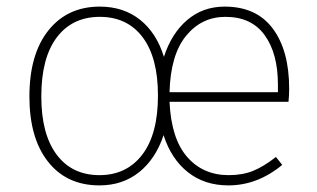

<svg xmlns="http://www.w3.org/2000/svg" viewBox="-20 -551 959 581"><path d="M821 -272V-295Q821 -389 781 -444.5Q741 -500 662 -500Q590 -500 543 -442.5Q496 -385 493 -272ZM281 -21Q363 -21 410.5 -83Q458 -145 458 -262Q458 -377 411.5 -438.5Q365 -500 282 -500Q199 -500 152 -438Q105 -376 105 -259Q105 -145 151.5 -83Q198 -21 281 -21ZM855 -283Q855 -261 853 -243H493Q498 -132 546 -76.5Q594 -21 672 -21Q714 -21 746 -34Q778 -47 815 -76L834 -52Q759 10 671 10Q599 10 548.5 -30Q498 -70 475 -142Q451 -70 401 -30Q351 10 281 10Q182 10 125.5 -61.5Q69 -133 69 -259Q69 -387 126.5 -459Q184 -531 282 -531Q354 -531 404 -491Q454 -451 476 -379Q499 -450 546.5 -490.5Q594 -531 660 -531Q756 -531 805.5 -464.5Q855 -398 855 -283Z"/></svg>

Font: FiraSans
Style: Regular
Weight: 200
Designer: Carrois Corporate & Edenspiekermann AG
Foundry: Carrois Corporate GbR & Edenspiekermann AG
Version: Version 3.106;PS 003.106;hotconv 1.0.70;makeotf.lib2.5.58329